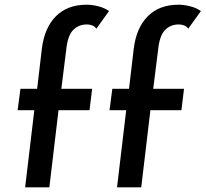

<svg xmlns="http://www.w3.org/2000/svg" viewBox="-20 -797 875 817"><path d="M87 0 126 -328H55L67 -419H138L158 -589Q169 -679 218 -728Q267 -777 349 -777Q371 -777 397.5 -770.5Q424 -764 444 -750L390 -675Q383 -685 372 -689Q361 -693 350 -693Q314 -693 291 -669Q268 -645 262 -587L241 -419H372L361 -328H229L190 0ZM478 0 517 -328H446L458 -419H529L549 -589Q560 -679 609 -728Q658 -777 740 -777Q762 -777 788.5 -770.5Q815 -764 835 -750L781 -675Q774 -685 763 -689Q752 -693 741 -693Q705 -693 682 -669Q659 -645 653 -587L632 -419H763L752 -328H620L581 0Z"/></svg>

Font: Josefin Sans Medium
Style: Italic
Weight: 500
Italic angle: -7°
Designer: Santiago Orozco
Foundry: Typemade
Version: Version 2.000